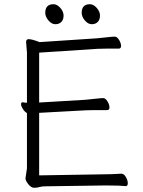

<svg xmlns="http://www.w3.org/2000/svg" viewBox="-20 -884 678 912"><path d="M368 -823Q368 -864 407 -864Q424 -864 439.5 -846.5Q455 -829 455 -810Q455 -791 444.5 -780Q434 -769 416 -769Q398 -769 383 -787Q368 -805 368 -823ZM195 -823Q195 -864 234 -864Q251 -864 266.5 -846.5Q282 -829 282 -810Q282 -791 271.5 -780Q261 -769 243 -769Q225 -769 210 -787Q195 -805 195 -823ZM116 -698Q132 -698 168 -684L440 -702Q463 -704 488.5 -707Q514 -710 525 -710Q536 -710 545.5 -694.5Q555 -679 555 -666Q555 -653 544 -653Q544 -653 482 -653Q455 -653 441 -652L166 -634V-397L385 -410Q408 -412 433.5 -415Q459 -418 470 -418Q481 -418 490.5 -402.5Q500 -387 500 -374Q500 -361 489 -361H426Q400 -361 386 -360L166 -348V-51L472 -56Q510 -56 555 -59H556Q569 -59 578 -43Q587 -27 587 -13.5Q587 0 577 0H576Q552 -3 489 -3H473L195 1Q179 1 167.5 4.5Q156 8 142 8Q128 8 114.5 -9Q101 -26 101 -37L108 -84V-347Q97 -353 88.5 -366.5Q80 -380 80 -389Q80 -398 87 -398H89Q99 -396 108 -396V-634L104 -684Q104 -698 116 -698Z"/></svg>

Font: ToneOZ-Pinyin-WenKai-Light
Style: Light
Weight: 300
Designer: Fontworks Inc.
Foundry: ToneOZ
Version: Version 0.240331